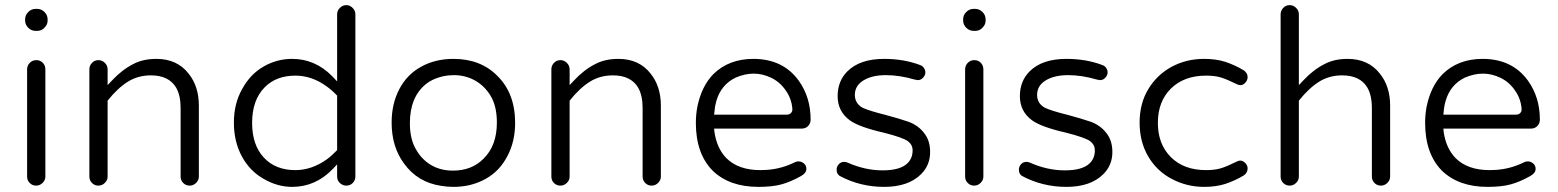

<svg xmlns="http://www.w3.org/2000/svg" viewBox="-20 -729 6084 750"><path d="M119.1 -608.4H125Q145.5 -608.4 158.2 -626Q166 -635.7 166 -649.4V-653.3Q166 -669.9 153.8 -682.1Q141.6 -694.3 125 -694.3H119.1Q102.5 -694.3 90.3 -682.1Q78.1 -669.9 78.1 -653.3V-649.4Q78.1 -632.8 90.3 -620.6Q102.5 -608.4 119.1 -608.4ZM157.2 -39.1V-458Q157.2 -473.6 147 -483.9Q136.7 -494.1 122.1 -494.1Q106.4 -494.1 96.2 -483.4Q85.9 -472.7 85.9 -458V-39.1Q85.9 -24.4 96.2 -14.2Q106.4 -3.9 121.1 -3.9Q135.7 -3.9 146.5 -14.6Q157.2 -25.4 157.2 -39.1Z M400.4 -39.1V-335.9Q440.4 -385.7 480 -410.2Q519.5 -434.6 569.3 -434.6Q639.6 -434.6 668 -386.7Q685.5 -356.4 685.5 -306.6V-39.1Q685.5 -24.4 695.8 -14.2Q706.1 -3.9 720.7 -3.9Q735.4 -3.9 746.1 -14.6Q756.8 -25.4 756.8 -39.1V-316.4Q756.8 -391.6 716.8 -441.4Q671.9 -499 590.8 -499Q538.1 -499 500 -478.5Q456.1 -456.1 417 -414.1L400.4 -396.5V-458Q400.4 -472.7 389.6 -483.4Q378.9 -494.1 364.3 -494.1Q349.6 -494.1 339.4 -483.4Q329.1 -472.7 329.1 -458V-39.1Q329.1 -24.4 339.4 -14.2Q349.6 -3.9 364.3 -3.9Q378.9 -3.9 389.6 -14.6Q400.4 -25.4 400.4 -39.1Z M1121.1 1Q1212.9 1 1280.3 -69.3L1296.9 -86.9V-39.1Q1296.9 -24.4 1307.6 -14.2Q1318.4 -3.9 1333 -3.9Q1347.7 -3.9 1357.9 -14.2Q1368.2 -24.4 1368.2 -39.1V-672.9Q1368.2 -687.5 1357.4 -698.2Q1346.7 -709 1333 -709Q1318.4 -709 1307.6 -698.2Q1296.9 -687.5 1296.9 -672.9V-411.1Q1278.3 -430.7 1276.4 -432.6Q1210 -499 1121.1 -499Q1061.5 -499 1009.8 -469.2Q958 -439.5 926.8 -382.8Q893.6 -325.2 893.6 -250Q893.6 -174.8 925.8 -116.2Q957 -59.6 1011.7 -29.3Q1064.5 1 1121.1 1ZM1133.8 -64.5Q1055.7 -64.5 1010.3 -113.8Q964.8 -163.1 964.8 -249Q964.8 -338.9 1014.6 -388.7Q1059.6 -433.6 1133.8 -433.6Q1198.2 -433.6 1255.9 -391.6Q1276.4 -377 1296.9 -355.5V-142.6Q1276.4 -121.1 1257.8 -107.4Q1198.2 -64.5 1133.8 -64.5Z M1992.2 -249Q1992.2 -364.3 1922.9 -432.6Q1857.4 -499 1751 -499Q1679.7 -499 1624 -467.8Q1569.3 -437.5 1539.6 -380.4Q1509.8 -323.2 1509.8 -250Q1509.8 -155.3 1558.6 -89.8Q1611.3 -16.6 1704.1 -2.9Q1726.6 1 1751 1Q1821.3 1 1877 -30.3Q1931.6 -60.5 1961.9 -119.1Q1992.2 -175.8 1992.2 -249ZM1869.1 -109.4Q1823.2 -62.5 1749 -62.5Q1678.7 -62.5 1632.8 -108.4Q1617.2 -124 1605.5 -144.5Q1581.1 -184.6 1581.1 -248Q1581.1 -349.6 1643.6 -400.4Q1655.3 -410.2 1669.9 -417Q1709 -435.5 1753.4 -435.5Q1797.9 -435.5 1835.4 -414.6Q1873 -393.6 1896.5 -354.5Q1920.9 -314.5 1920.9 -250Q1920.9 -160.2 1869.1 -109.4Z M2205.1 -39.1V-335.9Q2245.1 -385.7 2284.7 -410.2Q2324.2 -434.6 2374 -434.6Q2444.3 -434.6 2472.7 -386.7Q2490.2 -356.4 2490.2 -306.6V-39.1Q2490.2 -24.4 2500.5 -14.2Q2510.7 -3.9 2525.4 -3.9Q2540 -3.9 2550.8 -14.6Q2561.5 -25.4 2561.5 -39.1V-316.4Q2561.5 -391.6 2521.5 -441.4Q2476.6 -499 2395.5 -499Q2342.8 -499 2304.7 -478.5Q2260.7 -456.1 2221.7 -414.1L2205.1 -396.5V-458Q2205.1 -472.7 2194.3 -483.4Q2183.6 -494.1 2168.9 -494.1Q2154.3 -494.1 2144 -483.4Q2133.8 -472.7 2133.8 -458V-39.1Q2133.8 -24.4 2144 -14.2Q2154.3 -3.9 2168.9 -3.9Q2183.6 -3.9 2194.3 -14.6Q2205.1 -25.4 2205.1 -39.1Z M3129.9 -69.3Q3129.9 -82 3121.1 -89.8Q3111.3 -98.6 3099.6 -98.6Q3091.8 -98.6 3085.9 -95.7Q3033.2 -69.3 2975.6 -65.4Q2963.9 -64.5 2950.2 -64.5Q2864.3 -64.5 2817.4 -111.3Q2779.3 -150.4 2770.5 -215.8L2769.5 -226.6H3110.4Q3127 -226.6 3136.7 -236.8Q3146.5 -247.1 3146.5 -261.7Q3146.5 -348.6 3100.6 -413.1Q3039.1 -499 2922.9 -499Q2827.1 -499 2766.6 -439.5Q2720.7 -392.6 2704.1 -312.5Q2698.2 -281.2 2698.2 -249Q2698.2 -128.9 2763.7 -62.5Q2829.1 1 2942.4 1Q2997.1 1 3032.7 -8.8Q3068.4 -18.6 3108.4 -41Q3129.9 -52.7 3129.9 -69.3ZM3072.3 -324.2Q3074.2 -315.4 3074.7 -309.6Q3075.2 -303.7 3075.2 -300.8Q3075.2 -293 3069.3 -287.1Q3063.5 -281.2 3053.7 -281.2H2769.5Q2771.5 -302.7 2773.4 -314Q2775.4 -325.2 2778.3 -335Q2796.9 -398.4 2853.5 -425.8Q2853.5 -425.8 2853.5 -425.8Q2889.6 -441.4 2924.3 -441.4Q2959 -441.4 2993.2 -424.8Q3027.3 -408.2 3049.8 -375Q3065.4 -353.5 3072.3 -324.2Z M3585.9 -467.8Q3581.1 -472.7 3572.3 -475.6Q3509.8 -499 3433.6 -499Q3338.9 -499 3290 -450.2Q3252 -412.1 3252 -353.5Q3252 -293.9 3299.8 -258.8Q3336.9 -232.4 3431.6 -210.9Q3431.6 -210.9 3431.6 -210.9Q3508.8 -191.4 3527.3 -176.8Q3544.9 -163.1 3544.9 -141.6Q3544.9 -111.3 3525.4 -91.8Q3497.1 -63.5 3427.7 -63.5Q3359.4 -63.5 3291 -93.8Q3284.2 -96.7 3278.3 -96.7Q3264.6 -96.7 3256.8 -87.9Q3248 -78.1 3248 -66.4Q3248 -49.8 3259.8 -42Q3339.8 1 3433.6 1Q3528.3 1 3578.1 -48.8Q3613.3 -84 3613.3 -134.8Q3613.3 -179.7 3590.8 -208Q3568.4 -238.3 3530.3 -252.9Q3490.2 -266.6 3438.5 -280.3Q3376 -295.9 3350.6 -307.6Q3319.3 -324.2 3319.3 -358.4Q3319.3 -394.5 3353 -415Q3386.7 -435.5 3440.4 -435.5Q3494.1 -435.5 3553.7 -418L3565.4 -416Q3580.1 -416 3589.8 -430.7Q3594.7 -437.5 3594.7 -447.3Q3594.7 -457 3585.9 -467.8Z M3783.2 -608.4H3789.1Q3809.6 -608.4 3822.3 -626Q3830.1 -635.7 3830.1 -649.4V-653.3Q3830.1 -669.9 3817.9 -682.1Q3805.7 -694.3 3789.1 -694.3H3783.2Q3766.6 -694.3 3754.4 -682.1Q3742.2 -669.9 3742.2 -653.3V-649.4Q3742.2 -632.8 3754.4 -620.6Q3766.6 -608.4 3783.2 -608.4ZM3821.3 -39.1V-458Q3821.3 -473.6 3811 -483.9Q3800.8 -494.1 3786.1 -494.1Q3770.5 -494.1 3760.3 -483.4Q3750 -472.7 3750 -458V-39.1Q3750 -24.4 3760.3 -14.2Q3770.5 -3.9 3785.2 -3.9Q3799.8 -3.9 3810.5 -14.6Q3821.3 -25.4 3821.3 -39.1Z M4297.9 -467.8Q4293 -472.7 4284.2 -475.6Q4221.7 -499 4145.5 -499Q4050.8 -499 4002 -450.2Q3963.9 -412.1 3963.9 -353.5Q3963.9 -293.9 4011.7 -258.8Q4048.8 -232.4 4143.6 -210.9Q4143.6 -210.9 4143.6 -210.9Q4220.7 -191.4 4239.3 -176.8Q4256.8 -163.1 4256.8 -141.6Q4256.8 -111.3 4237.3 -91.8Q4209 -63.5 4139.6 -63.5Q4071.3 -63.5 4002.9 -93.8Q3996.1 -96.7 3990.2 -96.7Q3976.6 -96.7 3968.8 -87.9Q3960 -78.1 3960 -66.4Q3960 -49.8 3971.7 -42Q4051.8 1 4145.5 1Q4240.2 1 4290 -48.8Q4325.2 -84 4325.2 -134.8Q4325.2 -179.7 4302.7 -208Q4280.3 -238.3 4242.2 -252.9Q4202.1 -266.6 4150.4 -280.3Q4087.9 -295.9 4062.5 -307.6Q4031.2 -324.2 4031.2 -358.4Q4031.2 -394.5 4064.9 -415Q4098.6 -435.5 4152.3 -435.5Q4206.1 -435.5 4265.6 -418L4277.3 -416Q4292 -416 4301.8 -430.7Q4306.6 -437.5 4306.6 -447.3Q4306.6 -457 4297.9 -467.8Z M4683.6 1Q4730.5 1 4766.6 -10.7Q4802.7 -22.5 4838.9 -43.9Q4853.5 -54.7 4853.5 -71.3Q4853.5 -83 4844.2 -92.3Q4835 -101.6 4825.2 -101.6Q4817.4 -101.6 4808.6 -96.7Q4773.4 -79.1 4749.5 -71.8Q4725.6 -64.5 4691.4 -64.5Q4604.5 -64.5 4553.7 -115.2Q4502.9 -166 4502.9 -249Q4502.9 -333 4554.2 -383.3Q4605.5 -433.6 4691.4 -433.6Q4725.6 -433.6 4749.5 -426.3Q4773.4 -418.9 4808.6 -401.4Q4817.4 -396.5 4826.2 -396.5Q4835.9 -396.5 4844.7 -406.2Q4853.5 -416 4853.5 -427.7Q4853.5 -443.4 4838.9 -454.1Q4802.7 -475.6 4766.6 -487.3Q4730.5 -499 4683.6 -499Q4614.3 -499 4557.1 -468.3Q4500 -437.5 4465.8 -381.3Q4431.6 -325.2 4431.6 -250Q4431.6 -174.8 4465.3 -117.7Q4499 -60.5 4557.6 -29.8Q4616.2 1 4683.6 1Z M5053.7 -39.1V-335.9Q5093.8 -385.7 5133.3 -410.2Q5172.9 -434.6 5222.7 -434.6Q5293 -434.6 5321.3 -386.7Q5338.9 -356.4 5338.9 -306.6V-39.1Q5338.9 -24.4 5349.1 -14.2Q5359.4 -3.9 5374 -3.9Q5388.7 -3.9 5399.4 -14.6Q5410.2 -25.4 5410.2 -39.1V-316.4Q5410.2 -391.6 5370.1 -441.4Q5325.2 -499 5244.1 -499Q5191.4 -499 5153.3 -478.5Q5109.4 -456.1 5070.3 -414.1L5053.7 -396.5V-672.9Q5053.7 -687.5 5043 -698.2Q5032.2 -709 5017.6 -709Q5002.9 -709 4992.7 -698.2Q4982.4 -687.5 4982.4 -672.9V-39.1Q4982.4 -24.4 4992.7 -14.2Q5002.9 -3.9 5017.6 -3.9Q5032.2 -3.9 5043 -14.6Q5053.7 -25.4 5053.7 -39.1Z M5978.5 -69.3Q5978.5 -82 5969.7 -89.8Q5960 -98.6 5948.2 -98.6Q5940.4 -98.6 5934.6 -95.7Q5881.8 -69.3 5824.2 -65.4Q5812.5 -64.5 5798.8 -64.5Q5712.9 -64.5 5666 -111.3Q5627.9 -150.4 5619.1 -215.8L5618.2 -226.6H5959Q5975.6 -226.6 5985.4 -236.8Q5995.1 -247.1 5995.1 -261.7Q5995.1 -348.6 5949.2 -413.1Q5887.7 -499 5771.5 -499Q5675.8 -499 5615.2 -439.5Q5569.3 -392.6 5552.7 -312.5Q5546.9 -281.2 5546.9 -249Q5546.9 -128.9 5612.3 -62.5Q5677.7 1 5791 1Q5845.7 1 5881.3 -8.8Q5917 -18.6 5957 -41Q5978.5 -52.7 5978.5 -69.3ZM5920.9 -324.2Q5922.9 -315.4 5923.3 -309.6Q5923.8 -303.7 5923.8 -300.8Q5923.8 -293 5918 -287.1Q5912.1 -281.2 5902.3 -281.2H5618.2Q5620.1 -302.7 5622.1 -314Q5624 -325.2 5627 -335Q5645.5 -398.4 5702.1 -425.8Q5702.1 -425.8 5702.1 -425.8Q5738.3 -441.4 5772.9 -441.4Q5807.6 -441.4 5841.8 -424.8Q5876 -408.2 5898.4 -375Q5914.1 -353.5 5920.9 -324.2Z"/></svg>

Font: FakePearl
Style: ExtraLight
Weight: 300
Version: Version 1.2